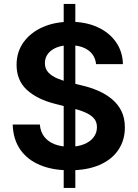

<svg xmlns="http://www.w3.org/2000/svg" viewBox="-20 -847 693 967"><path d="M300.8 99.6V-827.1H359.4V99.6ZM330.6 10.7Q244.6 10.7 181.2 -15.9Q117.7 -42.5 82 -93.8Q46.4 -145 43.9 -219.7H180.7Q183.6 -182.6 203.6 -157.5Q223.6 -132.3 256.3 -120.1Q289.1 -107.9 329.6 -107.9Q370.6 -107.9 401.9 -120.1Q433.1 -132.3 450.7 -154.8Q468.3 -177.2 468.3 -206.5Q468.3 -233.4 452.9 -251Q437.5 -268.6 408.7 -281Q379.9 -293.5 339.8 -303.2L258.8 -323.7Q167 -346.7 115.2 -394.5Q63.5 -442.4 63.5 -520.5Q63.5 -585.4 98.6 -634.3Q133.8 -683.1 194.8 -710.2Q255.9 -737.3 333.5 -737.3Q412.6 -737.3 471.9 -710Q531.2 -682.6 564.5 -634.5Q597.7 -586.4 599.1 -523.9H463.9Q459 -569.3 424.1 -594.2Q389.2 -619.1 331.5 -619.1Q292.5 -619.1 264.2 -607.4Q235.8 -595.7 220.9 -575.4Q206.1 -555.2 206.1 -529.3Q206.1 -500.5 223.6 -481.9Q241.2 -463.4 268.8 -451.9Q296.4 -440.4 326.2 -433.1L393.1 -416.5Q436 -406.7 475.1 -389.6Q514.2 -372.6 544.2 -347.4Q574.2 -322.3 591.6 -287.4Q608.9 -252.4 608.9 -205.6Q608.9 -140.6 575.9 -91.8Q543 -43 480.7 -16.1Q418.5 10.7 330.6 10.7Z"/></svg>

Font: Inter Cardless
Style: Bold
Weight: 700
Designer: Rasmus Andersson
Foundry: rsms
Version: Version 4.001;git-9221beed3